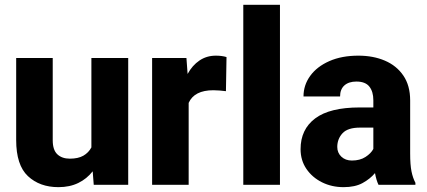

<svg xmlns="http://www.w3.org/2000/svg" viewBox="-20 -770 1778 800"><path d="M370.6 0 366.2 -56.2Q341.8 -24.9 306.2 -7.6Q270.5 9.8 223.6 9.8Q145.5 9.8 96.4 -36.1Q47.4 -82 47.4 -186.5V-528.3H199.7V-185.5Q199.7 -145 219 -127Q238.3 -108.9 271 -108.9Q305.7 -108.9 327.4 -121.3Q349.1 -133.8 360.8 -155.8V-528.3H514.2V0Z M923.8 -532.2 921.4 -390.1Q911.1 -391.6 895.8 -392.8Q880.4 -394 869.1 -394Q789.6 -394 766.1 -341.3V0H613.8V-528.3H756.8L761.7 -461.9Q781.2 -497.6 811 -517.8Q840.8 -538.1 879.4 -538.1Q904.8 -538.1 923.8 -532.2Z M1146.5 -750V0H993.7V-750Z M1557.1 0Q1547.9 -19 1542.5 -48.8Q1522 -24.4 1490.7 -7.3Q1459.5 9.8 1411.6 9.8Q1362.3 9.8 1321.5 -10.5Q1280.8 -30.8 1256.6 -66.4Q1232.4 -102.1 1232.4 -148.4Q1232.4 -231 1293.2 -276.6Q1354 -322.3 1478.5 -322.3H1535.6V-352.5Q1535.6 -388.2 1519 -409.2Q1502.4 -430.2 1464.8 -430.2Q1433.1 -430.2 1415 -414.1Q1397 -397.9 1397 -368.2H1244.6Q1244.6 -415.5 1272.7 -454.1Q1300.8 -492.7 1352.3 -515.4Q1403.8 -538.1 1473.1 -538.1Q1535.2 -538.1 1583.7 -517.3Q1632.3 -496.6 1660.6 -455.1Q1689 -413.6 1689 -351.6V-130.4Q1689 -83 1694.6 -55.7Q1700.2 -28.3 1710.9 -8.3V0ZM1446.3 -101.1Q1480 -101.1 1502.9 -116Q1525.9 -130.9 1535.6 -149.4V-238.3H1480Q1428.7 -238.3 1407 -214.6Q1385.3 -190.9 1385.3 -157.7Q1385.3 -133.3 1402.3 -117.2Q1419.4 -101.1 1446.3 -101.1Z"/></svg>

Font: Vazirmatn FD ExtraBold
Style: Regular
Weight: 800
Designer: Saber Rastikerdar
Foundry: Saber Rastikerdar
Version: Version 33.003